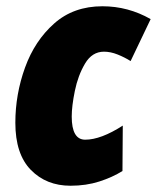

<svg xmlns="http://www.w3.org/2000/svg" viewBox="-20 -583 501 613"><path d="M371 -37 372 -182Q302 -137 252 -137Q209 -137 209 -211Q209 -244 219 -293Q229 -342 251.5 -380Q274 -418 312 -418Q333 -418 355.5 -409Q378 -400 397 -388L461 -522Q389 -563 307 -563Q215 -563 153 -508Q91 -453 60 -367.5Q29 -282 29 -191Q29 -91 78.5 -40.5Q128 10 205 10Q255 10 297 -3.5Q339 -17 371 -37Z"/></svg>

Font: Noto Sans Display SemiCondensed Black
Style: Italic
Weight: 900
Width: 4
Designer: Monotype Design team
Foundry: Monotype Imaging Inc.
Version: 1.000